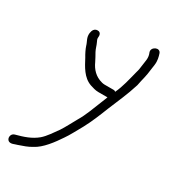

<svg xmlns="http://www.w3.org/2000/svg" viewBox="-171 -602 740 843"><g transform="rotate(30 199.5 -180.0)"><path d="M81 -431C78 -407 91 -394 96 -375C100 -362 111 -340 118 -329C137 -293 158 -250 201 -235C215 -231 227 -226 244 -226H290C287 -217 282 -206 277 -193C262 -156 246 -111 226 -78C215 -59 194 -18 181 1C165 23 145 54 124 72C94 97 60 108 19 119C0 124 -2 150 12 158C25 165 40 155 53 152C76 144 98 137 117 125C155 106 190 58 214 22C228 3 251 -41 263 -62C283 -99 301 -143 317 -184C339 -238 359 -280 377 -338L382 -362C385 -376 389 -389 391 -403L398 -453C401 -475 396 -493 391 -508C382 -533 342 -514 351 -489C355 -480 358 -468 356 -453L349 -403C348 -398 347 -393 345 -387C333 -341 325 -302 307 -264C304 -267 301 -268 297 -268H251C246 -268 241 -269 237 -270C201 -279 179 -304 166 -333C158 -350 154 -355 145 -372C138 -385 135 -400 129 -412C127 -417 122 -425 123 -431C125 -445 122 -459 106 -459C90 -459 83 -446 81 -431Z"/></g></svg>

Font: PolanStronk
Style: Ita
Weight: 500
Version: Version 1.0